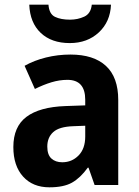

<svg xmlns="http://www.w3.org/2000/svg" viewBox="-20 -790 593 820"><path d="M281 -557Q380 -557 432.5 -508.5Q485 -460 485 -363V0H384L358 -74H355Q323 -30 287.5 -10Q252 10 191 10Q120 10 78.5 -36Q37 -82 37 -162Q37 -249 93 -291Q149 -333 259 -337L344 -340V-364Q344 -449 268 -449Q234 -449 199.5 -438.5Q165 -428 129 -410L85 -509Q126 -532 176.5 -544.5Q227 -557 281 -557ZM293 -251Q233 -249 207.5 -226Q182 -203 182 -164Q182 -129 199.5 -113Q217 -97 246 -97Q287 -97 315.5 -126Q344 -155 344 -207V-253ZM454 -770Q451 -697 402 -651.5Q353 -606 278 -606Q200 -606 154 -649.5Q108 -693 105 -770H187Q190 -730 215 -718Q240 -706 279 -706Q312 -706 340 -719Q368 -732 372 -770Z"/></svg>

Font: Noto Sans Devanagari UI SemiCondensed
Style: Bold
Weight: 700
Width: 4
Designer: Jelle Bosma - Monotype Design Team
Foundry: Monotype Imaging Inc.
Version: Version 2.004; ttfautohint (v1.8.4.7-5d5b)